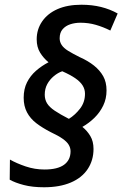

<svg xmlns="http://www.w3.org/2000/svg" viewBox="-20 -785 517 811"><path d="M166 6Q117 6 80.5 -3.5Q44 -13 21 -26L22 -111Q50 -95 88.5 -82Q127 -69 168 -69Q223 -69 250.5 -89Q278 -109 278 -146Q278 -160 270.5 -173Q263 -186 244.5 -199Q226 -212 194 -227Q159 -245 133.5 -264.5Q108 -284 94 -310.5Q80 -337 80 -372Q80 -409 94 -437Q108 -465 132 -486Q156 -507 185 -522Q164 -539 149.5 -562.5Q135 -586 135 -619Q135 -661 158 -694.5Q181 -728 223 -746.5Q265 -765 324 -765Q369 -765 407 -755.5Q445 -746 477 -728L446 -656Q416 -671 385 -680Q354 -689 320 -689Q297 -689 277 -682.5Q257 -676 244.5 -661.5Q232 -647 232 -623Q232 -608 240.5 -595Q249 -582 267.5 -570.5Q286 -559 316 -544Q352 -528 377 -508Q402 -488 416 -463Q430 -438 430 -403Q430 -368 416 -339Q402 -310 379 -287.5Q356 -265 328 -249Q348 -233 361.5 -210.5Q375 -188 375 -156Q375 -108 350.5 -71Q326 -34 279 -14Q232 6 166 6ZM271 -283Q297 -299 318 -326Q339 -353 339 -389Q339 -408 329 -424Q319 -440 298 -454.5Q277 -469 243 -484Q225 -478 207.5 -463.5Q190 -449 179.5 -429.5Q169 -410 169 -385Q169 -365 178.5 -349Q188 -333 211 -317.5Q234 -302 271 -283Z"/></svg>

Font: Noto Sans Display Medium
Style: Italic
Weight: 500
Italic angle: -12°
Designer: Monotype Design Team
Foundry: Monotype Imaging Inc.
Version: Version 2.003